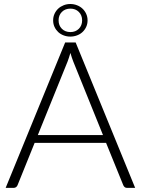

<svg xmlns="http://www.w3.org/2000/svg" viewBox="-20 -914 684 934"><path d="M637.5 0H598Q591 0 586.5 -3.8Q582 -7.5 579.5 -13.5L496 -219H148.5L65.5 -13.5Q63.5 -8 58.5 -4Q53.5 0 46.5 0H7.5L297 -707.5H348ZM164 -257H481L336.5 -614.5Q333 -623 329.5 -633.8Q326 -644.5 322.5 -656.5Q319 -644.5 315.5 -633.8Q312 -623 308.5 -614ZM238.5 -815Q238.5 -832 245.2 -846.8Q252 -861.5 263.2 -872Q274.5 -882.5 289.8 -888.5Q305 -894.5 322 -894.5Q339 -894.5 354.5 -888.5Q370 -882.5 381.2 -872Q392.5 -861.5 399.2 -846.8Q406 -832 406 -815Q406 -797.5 399.2 -783Q392.5 -768.5 381.2 -758Q370 -747.5 354.5 -741.8Q339 -736 322 -736Q305 -736 289.8 -741.8Q274.5 -747.5 263.2 -758Q252 -768.5 245.2 -783Q238.5 -797.5 238.5 -815ZM265 -815Q265 -790 281 -774Q297 -758 322.5 -758Q347.5 -758 363.5 -774Q379.5 -790 379.5 -815Q379.5 -840 363.5 -856Q347.5 -872 322.5 -872Q297 -872 281 -856Q265 -840 265 -815Z"/></svg>

Font: Lato TR Light
Style: Regular
Weight: 300
Designer: Lukasz Dziedzic
Foundry: Lukasz Dziedzic
Version: Version 1.104 2013